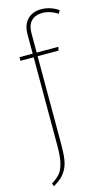

<svg xmlns="http://www.w3.org/2000/svg" viewBox="-140 -784 577 1026"><g transform="rotate(-15 148.5 -271.0)"><path d="M203.1 -715.8Q163.6 -715.8 141.4 -693.6Q119.1 -671.4 119.1 -624V-519H238.8L234.9 -499H119.1V-5.9Q119.1 41.5 113.8 73.5Q108.4 105.5 95.2 127.9Q82 150.4 66.7 164.3Q51.3 178.2 23.9 194.8L17.1 178.2Q48.3 158.7 64 139.9Q79.6 121.1 88.4 86.2Q97.2 51.3 97.2 -6.8V-499H23.9V-519H97.2V-627Q97.2 -678.7 125.7 -707.8Q154.3 -736.8 201.2 -736.8Q252 -736.8 296.9 -706.1L287.1 -689Q245.1 -715.8 203.1 -715.8Z"/></g></svg>

Font: Fira Sans Compressed Thin
Style: Regular
Weight: 100
Width: 1
Designer: Carrois Corporate & Edenspiekermann AG
Foundry: Carrois Corporate GbR & Edenspiekermann AG
Version: Version 4.203;PS 004.203;hotconv 1.0.88;makeotf.lib2.5.64775